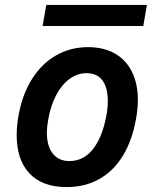

<svg xmlns="http://www.w3.org/2000/svg" viewBox="-20 -752 640 782"><path d="M48 -201.5Q48 -241.5 56 -284.5Q71.5 -369 111 -431.2Q150.5 -493.5 209 -526.8Q267.5 -560 338.5 -560Q402 -560 447.5 -534.2Q493 -508.5 517.2 -460Q541.5 -411.5 541.5 -344.5Q541.5 -309 534 -267.5Q518.5 -180.5 480.8 -118.2Q443 -56 384.8 -23Q326.5 10 251.5 10Q152.5 10 100.2 -45.5Q48 -101 48 -201.5ZM413.5 -282.5Q419 -312 419 -341.5Q419 -395.5 397 -424.8Q375 -454 332.5 -454Q295.5 -454 263.5 -430.8Q231.5 -407.5 209 -365Q186.5 -322.5 176.5 -265.5Q171 -235 171 -211.5Q171 -156.5 195.2 -126.2Q219.5 -96 262.5 -96Q321 -96 359.2 -145.2Q397.5 -194.5 413.5 -282.5ZM168.5 -732H578.5L563.5 -646H153.5Z"/></svg>

Font: JuliaMono
Style: Bold Italic
Weight: 700
Italic angle: -9°
Monospace: yes
Designer: cormullion
Foundry: corm
Version: Version 0.057; ttfautohint (v1.8.4)